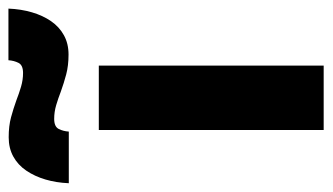

<svg xmlns="http://www.w3.org/2000/svg" viewBox="-242 -586 769 444"><g transform="rotate(-90 142.0 -364.5)"><path d="M62.8 0H211.8V-520H62.8ZM131.6 -710.6Q112.2 -717.6 92.2 -723Q72.2 -728.4 46 -728.4Q20.8 -728.4 1.4 -717.7Q-18 -707 -31.1 -687.7Q-44.2 -668.4 -51.6 -643.4Q-59 -618.4 -60.2 -589.4H59.2Q60 -602.2 65.3 -612.7Q70.6 -623.2 88.6 -623.2Q104.8 -623.2 120.6 -618.5Q136.4 -613.8 151.8 -607.8Q171.2 -600.8 191.5 -595.4Q211.8 -590 237.4 -590Q262.6 -590 282 -600.7Q301.4 -611.4 314.5 -630.4Q327.6 -649.4 335 -674.6Q342.4 -699.8 343.6 -729H224.2Q223.4 -716.2 218.1 -705.7Q212.8 -695.2 194.8 -695.2Q178.6 -695.2 162.8 -699.9Q147 -704.6 131.6 -710.6Z"/></g></svg>

Font: Fixel Variable
Style: Regular
Weight: 100
Width: 3
Designer: AlfaBravo + MacPaw
Foundry: Kyrylo Tkachov, Marchela Mozhyna, Serhii Makarenko, Maria Weinstein, Zakhar Kryvoshyya
Version: Version 1.211